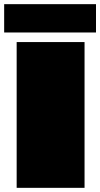

<svg xmlns="http://www.w3.org/2000/svg" viewBox="-52 -902 481 922"><path d="M28 -700H354V0H28ZM-32 -882H409V-746H-32Z"/></svg>

Font: Notable
Style: Regular
Weight: 400
Designer: Multiple Designers
Foundry: Google, Inc.
Version: Version 1.100